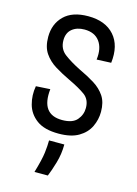

<svg xmlns="http://www.w3.org/2000/svg" viewBox="-115 -603 624 875"><g transform="rotate(15 197.5 -165.5)"><path d="M197 12Q130 12 93.5 -15Q57 -42 45.5 -84Q34 -126 42 -170L109 -174Q96 -52 197 -52Q246 -52 267 -76.5Q288 -101 288 -133Q288 -173 260 -193.5Q232 -214 181 -238Q143 -256 110.5 -276Q78 -296 58 -325.5Q38 -355 38 -402Q38 -463 77 -501.5Q116 -540 191 -540Q272 -540 314 -492.5Q356 -445 346 -362L278 -359Q285 -413 261.5 -445Q238 -477 190 -477Q154 -477 131.5 -458.5Q109 -440 109 -405Q109 -364 139.5 -341Q170 -318 216 -295Q257 -276 289 -256Q321 -236 340 -207.5Q359 -179 359 -134Q359 -97 343 -63.5Q327 -30 291.5 -9Q256 12 197 12ZM137 209Q156 145 160 111.5Q164 78 164 53H236Q236 98 223.5 140.5Q211 183 200 209Z"/></g></svg>

Font: Bricolage Grotesque 10pt Condensed Light
Style: Regular
Weight: 300
Width: 3
Designer: Mathieu Triay
Foundry: Atelier Triay
Version: Version 1.000; ttfautohint (v1.8.4.7-5d5b);gftools[0.9.32]